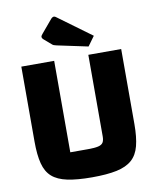

<svg xmlns="http://www.w3.org/2000/svg" viewBox="-94 -927 823 1013"><g transform="rotate(-10 317.5 -420.0)"><path d="M317 15Q237 15 185 4Q133 -7 103.5 -33Q74 -59 62 -105.5Q50 -152 50 -223V-625H226V-135H321Q357 -135 376 -139.5Q395 -144 402 -155.5Q409 -167 409 -188V-625H585V-223Q585 -153 573 -106.5Q561 -60 531 -33.5Q501 -7 449 4Q397 15 317 15ZM418 -668 253 -703Q244 -705 238.5 -707Q233 -709 228 -714L192 -745Q182 -753 182 -761Q182 -767 191 -777L249 -846Q257 -855 265 -855Q270 -855 275 -851L455 -719Z"/></g></svg>

Font: Changa
Style: Bold
Weight: 700
Designer: Eduardo Rodriguez Tunni
Foundry: Eduardo Rodriguez Tunni
Version: Version 3.002; ttfautohint (v1.8.2)